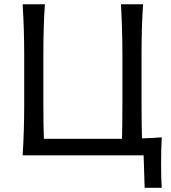

<svg xmlns="http://www.w3.org/2000/svg" viewBox="-20 -733 807 906"><path d="M743.2 -85Q740.2 -29.8 740.2 40Q740.2 115.7 743.2 153.3H662.6L657.7 0H86.9Q94.2 -118.7 94.2 -235.4V-474.6Q94.2 -592.8 86.9 -712.9H191.9Q184.6 -612.8 184.6 -474.6V-249.5Q184.6 -146.5 187 -78.1H485.4H555.7Q557.6 -150.9 557.6 -249.5V-474.6Q557.6 -588.4 550.8 -712.9H655.3Q647.9 -612.8 647.9 -474.6V-249.5Q647.9 -151.9 649.9 -80.1Q702.6 -81.5 743.2 -85Z"/></svg>

Font: Commissioner Flair
Style: Regular
Weight: 400
Designer: Kostas Bartsokas
Foundry: Kostas Bartsokas
Version: Version 1.000